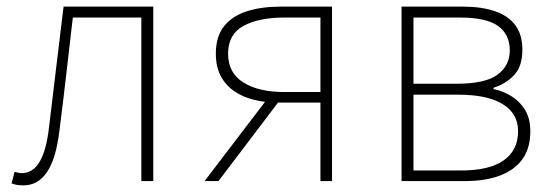

<svg xmlns="http://www.w3.org/2000/svg" viewBox="-20 -547 1670 580"><path d="M51 13Q39 13 31 11.5Q23 10 15 7L24 -28Q29 -27 34 -25.5Q39 -24 46 -24Q79 -24 99.5 -58Q120 -92 128 -162Q139 -254 150 -345Q161 -436 172 -527H443V0H407V-494H200Q190 -409 180.5 -325.5Q171 -242 160 -156Q150 -69 122.5 -28Q95 13 51 13Z M948 0V-237H820Q781 -237 747 -245.5Q713 -254 687 -272Q661 -290 646.5 -318Q632 -346 632 -385Q632 -437 657 -468Q682 -499 726 -513Q770 -527 827 -527H983V0ZM839 -269H948V-494H839Q761 -494 715 -468.5Q669 -443 669 -385Q669 -327 715 -298Q761 -269 839 -269ZM598 0 791 -253 822 -240 640 0Z M1193 0V-527H1378Q1435 -527 1475.5 -513Q1516 -499 1537 -470.5Q1558 -442 1558 -397Q1558 -346 1532.5 -319.5Q1507 -293 1471 -282V-278Q1499 -272 1524 -257Q1549 -242 1565.5 -216Q1582 -190 1582 -150Q1582 -99 1558 -66Q1534 -33 1490 -16.5Q1446 0 1384 0ZM1229 -294H1359Q1446 -294 1483 -321.5Q1520 -349 1520 -395Q1520 -443 1484.5 -468.5Q1449 -494 1369 -494H1229ZM1229 -32H1373Q1458 -32 1501.5 -62.5Q1545 -93 1545 -151Q1545 -204 1498.5 -232.5Q1452 -261 1364 -261H1229Z"/></svg>

Font: Shanggu Sans SC VF
Style: Regular
Weight: 250
Designer: GuiWonder
Version: Version 1.021